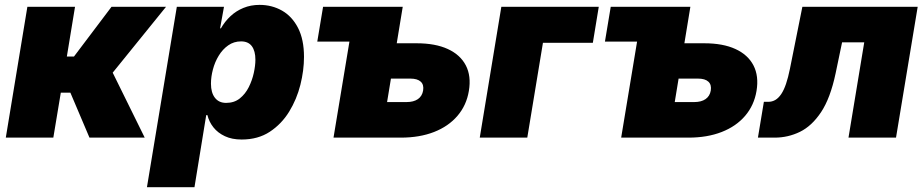

<svg xmlns="http://www.w3.org/2000/svg" viewBox="-20 -567 3805 791"><path d="M3.9 0 92.8 -539.1H289.1L255.4 -334H284.7L439.5 -539.1H664.1L444.3 -267.6L576.2 0H348.6L270 -185.1H230.5L199.7 0Z M585.4 204.1 708.5 -539.1H902.8L886.7 -450.2H890.1Q906.2 -478.5 929.4 -500.2Q952.6 -522 982.9 -534.4Q1013.2 -546.9 1049.3 -546.9Q1100.1 -546.9 1141.6 -523.4Q1183.1 -500 1207.8 -452.1Q1232.4 -404.3 1232.4 -332.5Q1232.4 -276.9 1217.5 -217.5Q1202.6 -158.2 1171.4 -107.2Q1140.1 -56.2 1091.6 -24.2Q1043 7.8 975.6 7.8Q935.5 7.8 906.5 -5.9Q877.4 -19.5 859.4 -42.2Q841.3 -64.9 834.5 -92.8H829.6L781.2 204.1ZM911.6 -143.1Q944.8 -143.1 967.8 -161.4Q990.7 -179.7 1004.9 -208Q1019 -236.3 1025.6 -266.6Q1032.2 -296.9 1032.2 -320.8Q1032.2 -356.9 1017.6 -376.7Q1002.9 -396.5 973.1 -396.5Q943.4 -396.5 920.2 -380.1Q897 -363.8 881.1 -337.6Q865.2 -311.5 857.2 -281Q849.1 -250.5 849.1 -222.2Q849.1 -185.1 865.5 -164.1Q881.8 -143.1 911.6 -143.1Z M1287.1 -395.5 1311 -539.1H1505.4L1481.4 -395.5ZM1531.7 -388.7H1696.3Q1773.4 -388.7 1825 -365Q1876.5 -341.3 1899.2 -297.4Q1921.9 -253.4 1911.6 -192.4Q1901.9 -133.3 1864.7 -89.8Q1827.6 -46.4 1768.1 -23.2Q1708.5 0 1631.8 0H1354L1443.4 -539.1H1639.2L1574.7 -146.5H1654.8Q1684.1 -146.5 1701.7 -158.7Q1719.2 -170.9 1723.1 -193.8Q1727.1 -217.8 1713.4 -230.5Q1699.7 -243.2 1670.4 -243.2H1507.3Z M2446.8 -539.1 2422.4 -390.6H2216.8L2152.3 0H1956.5L2045.4 -539.1Z M2472.2 -395.5 2496.1 -539.1H2690.4L2666.5 -395.5ZM2716.8 -388.7H2881.3Q2958.5 -388.7 3010 -365Q3061.5 -341.3 3084.2 -297.4Q3106.9 -253.4 3096.7 -192.4Q3086.9 -133.3 3049.8 -89.8Q3012.7 -46.4 2953.1 -23.2Q2893.6 0 2816.9 0H2539.1L2628.4 -539.1H2824.2L2759.8 -146.5H2839.8Q2869.1 -146.5 2886.7 -158.7Q2904.3 -170.9 2908.2 -193.8Q2912.1 -217.8 2898.4 -230.5Q2884.8 -243.2 2855.5 -243.2H2692.4Z M3102.5 0 3127 -147.5H3145Q3161.1 -147.5 3174.3 -155.3Q3187.5 -163.1 3198.5 -179.4Q3209.5 -195.8 3218.3 -221.7Q3227.1 -247.6 3234.4 -283.7L3285.6 -539.1H3760.7L3671.4 0H3475.6L3540.5 -392.6H3449.2L3422.4 -264.2Q3400.9 -162.6 3362.8 -105.2Q3324.7 -47.9 3275.6 -23.9Q3226.6 0 3171.4 0Z"/></svg>

Font: Inter 18pt Black
Style: Italic
Weight: 900
Italic angle: -9.3988°
Designer: Rasmus Andersson
Foundry: rsms
Version: Version 4.001;git-66647c0bb